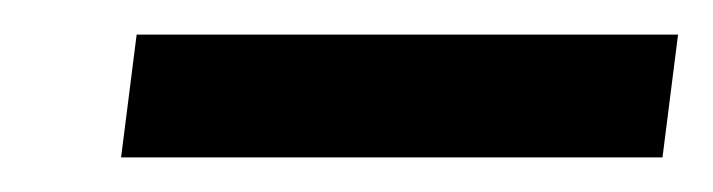

<svg xmlns="http://www.w3.org/2000/svg" viewBox="-20 -684 412 111"><path d="M50 -593 59 -664H372L363 -593Z"/></svg>

Font: Faustina Light SemiBold
Style: Italic
Weight: 600
Italic angle: -8°
Version: Version 1.200